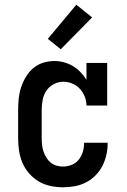

<svg xmlns="http://www.w3.org/2000/svg" viewBox="-20 -787 540 815"><path d="M247 8Q221 8 194.5 2.5Q168 -3 145 -16.5Q122 -30 104 -50.5Q86 -71 75.5 -95.5Q65 -120 61 -146.5Q57 -173 57 -200V-320Q57 -344 59.5 -368.5Q62 -393 69.5 -416Q77 -439 89.5 -460Q102 -481 120.5 -497Q139 -513 162.5 -520.5Q186 -528 211 -528Q231 -528 251.5 -522.5Q272 -517 289.5 -506.5Q307 -496 321.5 -481Q336 -466 347 -448V-520H435V-339H347Q347 -359 339.5 -377.5Q332 -396 318.5 -410.5Q305 -425 286.5 -432.5Q268 -440 248 -440Q227 -440 207.5 -429.5Q188 -419 176.5 -401.5Q165 -384 161 -362.5Q157 -341 157 -320V-200Q157 -186 158.5 -172Q160 -158 164.5 -144.5Q169 -131 176.5 -118.5Q184 -106 195 -97Q206 -88 219.5 -84Q233 -80 247 -80Q266 -80 284 -87Q302 -94 314 -109Q326 -124 331.5 -142.5Q337 -161 337 -180V-181H437V-179Q437 -154 431.5 -129.5Q426 -105 414.5 -82.5Q403 -60 385 -42Q367 -24 344.5 -12.5Q322 -1 297 3.5Q272 8 247 8ZM238 -578 183 -622 304 -767 371 -713Z"/></svg>

Font: Iosevka Curly Slab Semibold
Style: Regular
Weight: 600
Monospace: yes
Designer: Belleve Invis
Foundry: Belleve Invis
Version: Version 22.1.2; ttfautohint (v1.8.4)